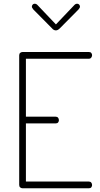

<svg xmlns="http://www.w3.org/2000/svg" viewBox="-20 -1010 538 1030"><path d="M101 0Q94 0 88.5 -4.5Q83 -9 83 -18V-713Q83 -722 88.5 -726.5Q94 -731 101 -731H457Q466 -731 470 -725.5Q474 -720 474 -714Q474 -707 469.5 -701Q465 -695 457 -695H119V-384H279Q287 -384 291.5 -378.5Q296 -373 296 -365Q296 -359 292 -353.5Q288 -348 279 -348H119V-36H457Q465 -36 469.5 -30.5Q474 -25 474 -17Q474 -11 470 -5.5Q466 0 457 0ZM280 -847Q268 -847 259 -858L159 -959Q155 -964 153 -967.5Q151 -971 151 -975Q151 -980 155 -985Q159 -990 166 -990Q175 -990 182 -982L280 -879L378 -982Q385 -990 394 -990Q401 -990 405 -985Q409 -980 409 -975Q409 -971 407 -967.5Q405 -964 401 -959L301 -858Q290 -847 280 -847Z"/></svg>

Font: Dosis ExtraLight
Style: Regular
Weight: 250
Designer: EdgarTolentino, PabloImpallari, IginoMarini
Foundry: EdgarTolentino, PabloImpallari, IginoMarini
Version: Version 3.001; ttfautohint (v1.8.2)